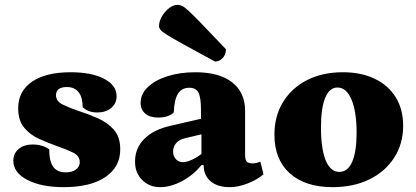

<svg xmlns="http://www.w3.org/2000/svg" viewBox="-20 -760 1718 792"><path d="M243 12Q150 12 92.5 -18Q35 -48 35 -97Q35 -127 57 -145.5Q79 -164 114 -164Q155 -164 183 -144Q183 -95 199.5 -72Q216 -49 251 -49Q277 -49 293 -60.5Q309 -72 309 -91Q309 -117 281.5 -130.5Q254 -144 216 -157Q180 -170 142.5 -186.5Q105 -203 80 -233Q55 -263 55 -313Q55 -384 112 -423Q169 -462 272 -462Q358 -462 409.5 -435Q461 -408 461 -363Q461 -333 438.5 -314.5Q416 -296 381 -296Q344 -296 321 -318Q321 -358 304.5 -379.5Q288 -401 256 -401Q211 -401 211 -367Q211 -342 240 -328Q269 -314 308 -301Q346 -289 385 -271.5Q424 -254 450 -224.5Q476 -195 476 -144Q476 -71 414.5 -29.5Q353 12 243 12Z M641 12Q596 12 566.5 -17.5Q537 -47 537 -93Q537 -149 575.5 -187.5Q614 -226 687 -242L809 -270V-308Q809 -358 798.5 -378Q788 -398 761 -398Q730 -398 714.5 -374Q699 -350 697 -297Q689 -287 671.5 -281Q654 -275 633 -275Q598 -275 579 -291.5Q560 -308 560 -336Q560 -372 589.5 -400.5Q619 -429 670.5 -445.5Q722 -462 786 -462Q884 -462 937.5 -420.5Q991 -379 991 -303V-121Q991 -102 997.5 -94Q1004 -86 1022 -86Q1031 -86 1040 -88.5Q1049 -91 1054 -93L1067 -41Q1040 -18 1001 -3Q962 12 928 12Q877 12 848.5 -12.5Q820 -37 820 -79H811Q778 -38 731 -13Q684 12 641 12ZM735 -91Q750 -91 771.5 -101Q793 -111 811 -125V-206L744 -190Q720 -185 707 -170Q694 -155 694 -135Q694 -116 705.5 -103.5Q717 -91 735 -91ZM867 -506Q784 -551 737 -577Q690 -603 668.5 -616.5Q647 -630 641.5 -637.5Q636 -645 636 -652Q636 -672 648 -692.5Q660 -713 677.5 -726.5Q695 -740 713 -740Q722 -740 731.5 -735.5Q741 -731 759.5 -714Q778 -697 813.5 -660Q849 -623 912 -557Q912 -534 898 -520Q884 -506 867 -506Z M1352 12Q1239 12 1175.5 -45Q1112 -102 1112 -204Q1112 -281 1147.5 -339Q1183 -397 1246.5 -429.5Q1310 -462 1394 -462Q1470 -462 1526 -435Q1582 -408 1612.5 -358.5Q1643 -309 1643 -241Q1643 -167 1606 -109.5Q1569 -52 1503.5 -20Q1438 12 1352 12ZM1380 -51Q1415 -51 1433 -93Q1451 -135 1451 -213Q1451 -299 1430 -349Q1409 -399 1372 -399Q1339 -399 1321.5 -356.5Q1304 -314 1304 -234Q1304 -146 1323.5 -98.5Q1343 -51 1380 -51Z"/></svg>

Font: Petrona Black
Style: Regular
Weight: 900
Designer: Ringo R. Seeber
Foundry: Ringo R. Seeber
Version: Version 2.001; ttfautohint (v1.8.3)